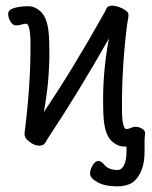

<svg xmlns="http://www.w3.org/2000/svg" viewBox="-20 -503 540 680"><path d="M456 138Q435 157 393.5 157Q352 157 325.5 142.5Q299 128 299 112.5Q299 97 308.5 82Q318 67 328 67Q338 67 349 80Q364 99 396 99Q411 99 419.5 81.5Q428 64 428 34V16H421Q395 16 374 -5Q348 -30 346 -104Q341 -238 366 -367Q258 -177 158 -26Q149 -13 142 0Q135 13 120 13Q101 13 83 -2Q68 -13 67 -26V-32Q89 -204 88 -350Q88 -381 84 -400Q80 -419 73 -419Q66 -419 56 -416Q46 -413 36 -413Q26 -413 17.5 -426Q9 -439 9 -454Q9 -469 31.5 -475Q54 -481 79.5 -481Q105 -481 126 -460Q152 -435 154 -361Q159 -231 135 -106Q236 -255 348 -455Q350 -457 357 -473Q362 -483 377 -483Q387 -483 400.5 -478.5Q414 -474 424.5 -466.5Q435 -459 435 -452Q435 -442 433.5 -435.5Q432 -429 430 -415Q411 -264 412 -115Q412 -84 416 -65Q420 -46 427 -46Q436 -46 449 -52Q462 -57 478 -50Q494 -43 494 -31L492 -11V34Q492 104 456 138Z"/></svg>

Font: LXGW WenKai Mono TC
Style: Regular
Weight: 400
Designer: LXGW / Fontworks Inc.
Foundry: LXGW / Fontworks Inc.
Version: Version 1.330